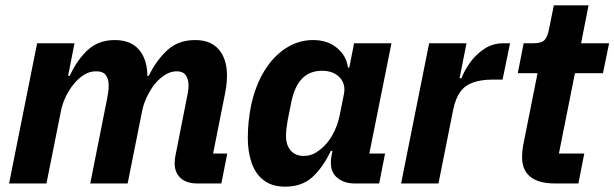

<svg xmlns="http://www.w3.org/2000/svg" viewBox="-20 -687 2301 719"><path d="M154 0H14L119 -525H259L235 -403H241Q270 -465 310 -501Q350 -537 410 -537Q469 -537 500 -501.5Q531 -466 532 -403H537Q566 -462 607 -499.5Q648 -537 711 -537Q769 -537 799.5 -501.5Q830 -466 830 -404Q830 -381 826.5 -358.5Q823 -336 818 -313L778 -112H831L809 0H718Q678 0 656 -20.5Q634 -41 634 -76Q634 -85 635 -92.5Q636 -100 637 -104L678 -312Q681 -326 683.5 -340Q686 -354 686 -367Q686 -391 675.5 -405.5Q665 -420 642 -420Q619 -420 598 -406.5Q577 -393 560 -373Q544 -353 530.5 -325Q517 -297 512 -270L458 0H318L380 -312Q383 -326 385 -340Q387 -354 387 -366Q387 -391 376.5 -405.5Q366 -420 340 -420Q315 -420 294 -406.5Q273 -393 256 -372Q239 -351 226.5 -325.5Q214 -300 208 -270Z M1400 0H1307Q1270 0 1244.5 -20Q1219 -40 1219 -77Q1219 -85 1220 -94Q1221 -103 1222 -107L1225 -122H1219Q1188 -58 1149 -23Q1110 12 1048 12Q999 12 968 -11.5Q937 -35 922.5 -76.5Q908 -118 908 -170Q908 -202 911 -230.5Q914 -259 919 -286Q935 -364 969 -420Q1003 -476 1050.5 -506.5Q1098 -537 1152 -537Q1207 -537 1242.5 -507Q1278 -477 1283 -434H1288L1306 -525H1446L1363 -112H1422ZM1117 -103Q1144 -103 1166 -117.5Q1188 -132 1204 -151Q1221 -171 1233.5 -198.5Q1246 -226 1252 -255L1268 -335Q1273 -360 1264 -379.5Q1255 -399 1235 -410.5Q1215 -422 1186 -422Q1140 -422 1111.5 -393Q1083 -364 1071 -305L1057 -235Q1055 -225 1053 -207.5Q1051 -190 1051 -178Q1051 -155 1059 -138Q1067 -121 1082 -112Q1097 -103 1117 -103Z M1622 0H1482L1587 -525H1727L1701 -394H1708Q1719 -423 1740.5 -453Q1762 -483 1793.5 -504Q1825 -525 1865 -525H1890L1862 -389H1827Q1783 -389 1752.5 -378.5Q1722 -368 1704 -343.5Q1686 -319 1677 -276Z M2146 0H2058Q1997 0 1966 -25Q1935 -50 1935 -99Q1935 -107 1936 -119Q1937 -131 1939 -142L1993 -413H1919L1941 -525H1977Q2009 -525 2020 -538Q2031 -551 2036 -578L2054 -667H2184L2156 -525H2261L2238 -413H2133L2073 -112H2168Z"/></svg>

Font: IBM Plex Sans Var
Style: Italic
Weight: 400
Italic angle: -11.31°
Designer: Mike Abbink, Paul van der Laan, Pieter van Rosmalen
Foundry: Bold Monday
Version: Version 1.001